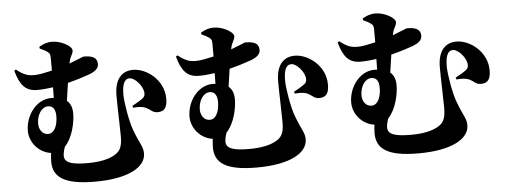

<svg xmlns="http://www.w3.org/2000/svg" viewBox="-54 -968 3109 1183"><g transform="rotate(-5 1500.0 -376.0)"><path d="M227 -253C191 -253 171 -287 171 -321C171 -377 202 -423 241 -423C275 -423 287 -395 287 -358C287 -304 268 -253 227 -253ZM392 -365C392 -403 381 -429 360 -446L376 -556C428 -569 476 -584 509 -596C558 -614 570 -635 570 -655C570 -704 526 -709 484 -709C482 -709 440 -690 396 -674L398 -684C405 -720 422 -729 422 -754C422 -779 356 -817 301 -817C266 -817 245 -807 220 -793L221 -782C242 -773 257 -765 269 -756C282 -746 284 -738 284 -717V-640C245 -631 203 -622 176 -622C133 -622 111 -629 63 -666L53 -659C78 -570 111 -529 184 -529C215 -529 248 -532 282 -537L281 -471L264 -472C174 -472 104 -380 104 -282C104 -211 161 -144 235 -135C233 -119 231 -101 231 -82C231 11 293 65 490 65C701 65 805 0 805 -82C805 -126 785 -139 750 -234C730 -288 710 -406 710 -454C710 -531 731 -551 757 -551C789 -551 840 -495 840 -451C840 -437 836 -429 826 -421C811 -409 783 -393 759 -380L763 -368C867 -380 859 -328 911 -328C966 -328 971 -372 971 -408C971 -521 867 -601 782 -601C715 -601 667 -556 667 -451C667 -383 672 -255 672 -200C672 -126 653 -104 616 -84C583 -66 531 -53 455 -53C366 -53 311 -64 311 -110C311 -126 316 -146 323 -166C371 -215 392 -309 392 -365Z M1227 -253C1191 -253 1171 -287 1171 -321C1171 -377 1202 -423 1241 -423C1275 -423 1287 -395 1287 -358C1287 -304 1268 -253 1227 -253ZM1392 -365C1392 -403 1381 -429 1360 -446L1376 -556C1428 -569 1476 -584 1509 -596C1558 -614 1570 -635 1570 -655C1570 -704 1526 -709 1484 -709C1482 -709 1440 -690 1396 -674L1398 -684C1405 -720 1422 -729 1422 -754C1422 -779 1356 -817 1301 -817C1266 -817 1245 -807 1220 -793L1221 -782C1242 -773 1257 -765 1269 -756C1282 -746 1284 -738 1284 -717V-640C1245 -631 1203 -622 1176 -622C1133 -622 1111 -629 1063 -666L1053 -659C1078 -570 1111 -529 1184 -529C1215 -529 1248 -532 1282 -537L1281 -471L1264 -472C1174 -472 1104 -380 1104 -282C1104 -211 1161 -144 1235 -135C1233 -119 1231 -101 1231 -82C1231 11 1293 65 1490 65C1701 65 1805 0 1805 -82C1805 -126 1785 -139 1750 -234C1730 -288 1710 -406 1710 -454C1710 -531 1731 -551 1757 -551C1789 -551 1840 -495 1840 -451C1840 -437 1836 -429 1826 -421C1811 -409 1783 -393 1759 -380L1763 -368C1867 -380 1859 -328 1911 -328C1966 -328 1971 -372 1971 -408C1971 -521 1867 -601 1782 -601C1715 -601 1667 -556 1667 -451C1667 -383 1672 -255 1672 -200C1672 -126 1653 -104 1616 -84C1583 -66 1531 -53 1455 -53C1366 -53 1311 -64 1311 -110C1311 -126 1316 -146 1323 -166C1371 -215 1392 -309 1392 -365Z M2227 -253C2191 -253 2171 -287 2171 -321C2171 -377 2202 -423 2241 -423C2275 -423 2287 -395 2287 -358C2287 -304 2268 -253 2227 -253ZM2392 -365C2392 -403 2381 -429 2360 -446L2376 -556C2428 -569 2476 -584 2509 -596C2558 -614 2570 -635 2570 -655C2570 -704 2526 -709 2484 -709C2482 -709 2440 -690 2396 -674L2398 -684C2405 -720 2422 -729 2422 -754C2422 -779 2356 -817 2301 -817C2266 -817 2245 -807 2220 -793L2221 -782C2242 -773 2257 -765 2269 -756C2282 -746 2284 -738 2284 -717V-640C2245 -631 2203 -622 2176 -622C2133 -622 2111 -629 2063 -666L2053 -659C2078 -570 2111 -529 2184 -529C2215 -529 2248 -532 2282 -537L2281 -471L2264 -472C2174 -472 2104 -380 2104 -282C2104 -211 2161 -144 2235 -135C2233 -119 2231 -101 2231 -82C2231 11 2293 65 2490 65C2701 65 2805 0 2805 -82C2805 -126 2785 -139 2750 -234C2730 -288 2710 -406 2710 -454C2710 -531 2731 -551 2757 -551C2789 -551 2840 -495 2840 -451C2840 -437 2836 -429 2826 -421C2811 -409 2783 -393 2759 -380L2763 -368C2867 -380 2859 -328 2911 -328C2966 -328 2971 -372 2971 -408C2971 -521 2867 -601 2782 -601C2715 -601 2667 -556 2667 -451C2667 -383 2672 -255 2672 -200C2672 -126 2653 -104 2616 -84C2583 -66 2531 -53 2455 -53C2366 -53 2311 -64 2311 -110C2311 -126 2316 -146 2323 -166C2371 -215 2392 -309 2392 -365Z"/></g></svg>

Font: Noto Serif CJK SC Black
Style: Regular
Weight: 900
Designer: Ryoko NISHIZUKA 西塚涼子 (kana & ideographs); Frank Grießhammer (Latin, Greek & Cyrillic); Wenlong ZHANG 张文龙 (bopomofo); San
Foundry: Adobe
Version: Version 2.001;hotconv 1.1.0;makeotfexe 2.6.0